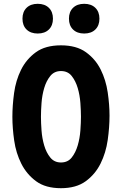

<svg xmlns="http://www.w3.org/2000/svg" viewBox="-20 -978 640 1008"><path d="M300 -125Q336 -125 356.5 -151Q377 -177 388 -214.5Q399 -252 402 -293Q405 -334 405 -365Q405 -396 402 -437.5Q399 -479 388 -516Q377 -553 356.5 -579Q336 -605 300 -605Q265 -605 244 -579Q223 -553 212 -515.5Q201 -478 198 -437Q195 -396 195 -365Q195 -334 198 -293Q201 -252 212 -214.5Q223 -177 244 -151Q265 -125 300 -125ZM300 10Q219 10 169.5 -26.5Q120 -63 92 -118.5Q64 -174 54.5 -240Q45 -306 45 -365Q45 -424 54 -490Q63 -556 90.5 -611.5Q118 -667 168 -703.5Q218 -740 300 -740Q381 -740 431 -704Q481 -668 508.5 -613Q536 -558 545.5 -493Q555 -428 555 -371Q555 -310 545.5 -243Q536 -176 508 -119.5Q480 -63 430 -26.5Q380 10 300 10ZM422 -802Q385 -802 363.5 -823Q342 -844 342 -880Q342 -916 363.5 -937Q385 -958 422 -958Q459 -958 480.5 -937Q502 -916 502 -880Q502 -844 480.5 -823Q459 -802 422 -802ZM178 -802Q141 -802 119.5 -823Q98 -844 98 -880Q98 -916 119.5 -937Q141 -958 178 -958Q215 -958 236.5 -937Q258 -916 258 -880Q258 -844 236.5 -823Q215 -802 178 -802Z"/></svg>

Font: Maple Mono NL ExtraBold
Style: Regular
Weight: 800
Monospace: yes
Designer: subframe7536
Version: Version 7.000